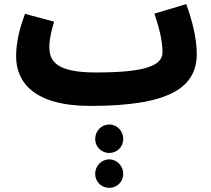

<svg xmlns="http://www.w3.org/2000/svg" viewBox="-20 -492 1023 930"><path d="M418 21C796 21 933 -65 933 -231C933 -311 908 -402 882 -472L728 -426C750 -360 767 -297 767 -239C767 -174 685 -141 444 -141C255 -141 219 -194 219 -265C219 -306 231 -349 242 -387L101 -425C82 -374 58 -298 58 -219C58 -96 142 21 418 21ZM509 249C547 249 577 219 577 181C577 143 547 111 509 111C471 111 441 143 441 181C441 219 471 249 509 249ZM509 418C547 418 577 388 577 350C577 312 547 280 509 280C471 280 441 312 441 350C441 388 471 418 509 418Z"/></svg>

Font: Noto Sans Arabic ExtCond Blk
Style: Regular
Weight: 900
Width: 2
Designer: Monotype Design Team, Nadine Chahine, Nizar Qandah and Khaled Hosny
Foundry: Monotype Imaging Inc.
Version: Version 2.012